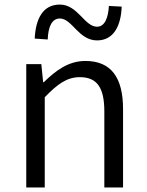

<svg xmlns="http://www.w3.org/2000/svg" viewBox="-20 -821 645 841"><path d="M95 0H176V-395C232 -453 273 -483 330 -483C405 -483 437 -437 437 -333V0H519V-343C519 -481 467 -554 354 -554C280 -554 224 -512 172 -461H169L161 -540H95ZM405 -644C480 -644 510 -711 513 -792L457 -795C454 -743 439 -704 405 -704C350 -704 321 -801 242 -801C165 -801 136 -734 132 -652L189 -648C191 -703 207 -740 242 -740C296 -740 324 -644 405 -644Z"/></svg>

Font: Genne Gothic Normal
Style: Regular
Weight: 350
Designer: Ryoko NISHIZUKA (kana & ideographs); Paul D. Hunt (Latin, Greek & Cyrillic); Wenlong ZHANG (bopomofo); Sandoll Communica
Foundry: Adobe Systems Incorporated
Version: Version 1.004;PS 1.004;hotconv 16.6.51;makeotf.lib2.5.65220